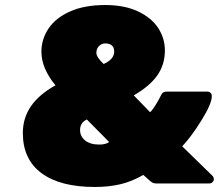

<svg xmlns="http://www.w3.org/2000/svg" viewBox="-20 -731 890 765"><path d="M637 -530Q637 -474 607 -431Q577 -388 513 -351L578 -284Q580 -285 586 -292.5Q592 -300 602 -316Q612 -332 624 -356Q626 -360 631 -363Q636 -366 644 -366H806Q814 -366 819 -361Q824 -356 824 -348Q824 -318 783 -252Q742 -186 706 -148L826 -31Q832 -25 832 -17Q832 -10 826.5 -5Q821 0 814 0H603Q594 0 589 -2.5Q584 -5 578 -10L551 -34Q504 -7 458 3.5Q412 14 358 14Q220 14 145.5 -41Q71 -96 71 -201Q71 -261 103.5 -308Q136 -355 201 -391Q145 -459 145 -525Q145 -575 173.5 -617.5Q202 -660 259.5 -685.5Q317 -711 399 -711Q476 -711 530 -685.5Q584 -660 610.5 -619Q637 -578 637 -530ZM364 -521Q364 -503 393 -476Q435 -495 435 -525Q435 -558 399 -558Q385 -558 374.5 -547.5Q364 -537 364 -521ZM415 -165 326 -255Q299 -242 299 -213Q299 -188 319 -171.5Q339 -155 376 -155Q401 -155 415 -165Z"/></svg>

Font: Rubik Mono One
Style: Regular
Weight: 400
Designer: Hubert and Fischer with Elvire Volk Leonovitch (Cyrillic Expansion: Cyreal)
Foundry: Hubert and Fischer with Elvire Volk Leonovitch
Version: Version 2.000